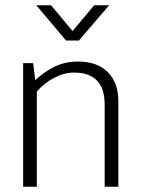

<svg xmlns="http://www.w3.org/2000/svg" viewBox="-20 -710 538 730"><path d="M120 0H68V-470H106L114 -405Q148 -437 187.5 -456.5Q227 -476 277 -476Q349 -476 389.5 -436Q430 -396 430 -324V0H378V-311Q378 -337 372.5 -359.5Q367 -382 353.5 -398.5Q340 -415 317.5 -424.5Q295 -434 262 -434Q224 -434 186.5 -414.5Q149 -395 120 -362ZM280 -556H231L118 -690H174L256 -592L338 -690H395Z"/></svg>

Font: Mukta Malar ExtraLight
Style: Regular
Weight: 275
Designer: Aadarsh Rajan, Girish Dalvi, Yashodeep Gholap
Foundry: Ek Type
Version: Version 2.538;PS 1.000;hotconv 16.6.51;makeotf.lib2.5.65220;